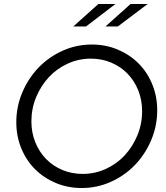

<svg xmlns="http://www.w3.org/2000/svg" viewBox="-20 -935 834 966"><path d="M771 -380Q771 -301 740.5 -229.5Q710 -158 659 -105Q608 -52 538.5 -20.5Q469 11 391 11Q321 11 260.5 -14.5Q200 -40 156 -84Q112 -128 87 -189Q62 -250 62 -320Q62 -399 92.5 -470.5Q123 -542 174 -595Q225 -648 294.5 -679.5Q364 -711 442 -711Q512 -711 572.5 -685.5Q633 -660 677 -616Q721 -572 746 -511Q771 -450 771 -380ZM695 -376Q695 -432 675.5 -480.5Q656 -529 621.5 -564.5Q587 -600 539.5 -620Q492 -640 437 -640Q376 -640 321 -615Q266 -590 226 -547Q186 -504 162 -446.5Q138 -389 138 -324Q138 -268 157.5 -219.5Q177 -171 211.5 -135.5Q246 -100 293.5 -80Q341 -60 396 -60Q457 -60 512 -85Q567 -110 607 -153Q647 -196 671 -253.5Q695 -311 695 -376ZM475 -915H561L413 -802H349ZM637 -915H723L573 -802H511Z"/></svg>

Font: Red Hat Display
Style: Italic
Weight: 400
Italic angle: -12°
Designer: Pentagram / MCKL
Foundry: Pentagram / MCKL
Version: Version 1.003; Red Hat Display Italic